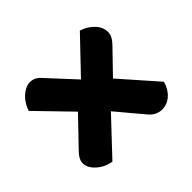

<svg xmlns="http://www.w3.org/2000/svg" viewBox="-108 -643 717 717"><g transform="rotate(-45 251.0 -284.0)"><path d="M342 -286 468 -143Q459 -111 438 -92.5Q417 -74 388 -74Q377 -74 363.5 -80Q350 -86 339 -99L250 -205L121 -68Q86 -74 62 -96Q38 -118 38 -143Q38 -163 63 -188L162 -291L34 -423Q38 -436 46 -449.5Q54 -463 64.5 -473Q75 -483 87.5 -489.5Q100 -496 113 -496Q138 -496 156 -475L255 -368L381 -500Q409 -492 430.5 -470.5Q452 -449 452 -421Q452 -399 428 -375Z"/></g></svg>

Font: Baloo Paaji 2
Style: Bold
Weight: 700
Designer: Shuchita Grover, Noopur Datye and Ek Type
Foundry: Ek Type
Version: Version 1.640;hotconv 1.0.111;makeotfexe 2.5.65597; ttfautoh